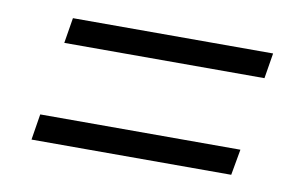

<svg xmlns="http://www.w3.org/2000/svg" viewBox="-42 -501 643 409"><g transform="rotate(10 279.0 -296.0)"><path d="M520 -431 511 -376H78L87 -431ZM487 -217 477 -161H45L54 -217Z"/></g></svg>

Font: Georama ExtraExtended Light
Style: Italic
Weight: 300
Width: 8
Italic angle: -9°
Designer: Jean-Baptiste Levee
Foundry: Production Type
Version: Version 1.000